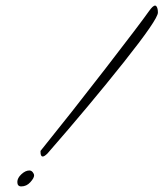

<svg xmlns="http://www.w3.org/2000/svg" viewBox="-20 -661 585 687"><path d="M125 -117V-121Q234 -256 358 -416.5Q482 -577 513 -621Q527 -641 535 -641Q538 -641 540 -638Q545 -631 545 -616Q545 -592 423 -438.5Q301 -285 150 -112Q139 -101 133 -101Q125 -101 125 -117ZM56 6Q42 6 42 -10Q42 -24 56.5 -37.5Q71 -51 85 -51Q92 -51 97 -45Q102 -39 102 -33Q102 -24 88.5 -9Q75 6 56 6Z"/></svg>

Font: Herr Von Muellerhoff
Style: Regular
Weight: 400
Designer: Alejandro Paul
Foundry: Alejandro Paul
Version: Version 1.000